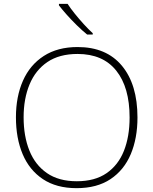

<svg xmlns="http://www.w3.org/2000/svg" viewBox="-20 -970 799 1000"><path d="M696 -358Q696 -250 661 -167Q626 -84 555.5 -37Q485 10 379 10Q274 10 203.5 -37Q133 -84 98 -167Q63 -250 63 -359Q63 -467 99.5 -549.5Q136 -632 208 -678.5Q280 -725 384 -725Q534 -725 615 -627.5Q696 -530 696 -358ZM103 -359Q103 -261 133 -186Q163 -111 224.5 -68.5Q286 -26 380 -26Q474 -26 535 -68Q596 -110 625.5 -184.5Q655 -259 655 -358Q655 -515 585.5 -602Q516 -689 384 -689Q289 -689 227 -647Q165 -605 134 -530.5Q103 -456 103 -359ZM332 -950Q346 -928 368.5 -900Q391 -872 416 -844.5Q441 -817 463 -797V-790H434Q408 -811 380 -838.5Q352 -866 327.5 -893.5Q303 -921 287 -942V-950Z"/></svg>

Font: Noto Sans Arabic UI XLt
Style: Regular
Weight: 200
Designer: Monotype Design Team, Nadine Chahine and Nizar Qandah
Foundry: Monotype Imaging Inc.
Version: Version 2.010; ttfautohint (v1.8.4.7-5d5b)